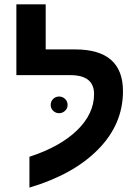

<svg xmlns="http://www.w3.org/2000/svg" viewBox="-20 -833 640 882"><path d="M115.2 -112.8Q255.9 -158.7 334 -234.4Q412.1 -310.1 412.1 -400.9Q412.1 -487.8 303.2 -487.8H55.2V-813H189.9V-606H325.2Q544.9 -606 544.9 -414.1Q544.9 -262.7 431.2 -147Q317.4 -31.2 115.2 28.8ZM212.9 -350.6Q212.9 -367.7 224.4 -378.7Q235.8 -389.6 251.5 -389.6Q267.1 -389.6 278.8 -378.7Q290.5 -367.7 290.5 -350.6Q290.5 -335 278.8 -324Q267.1 -313 251.5 -313Q235.8 -313 224.4 -324Q212.9 -335 212.9 -350.6Z"/></svg>

Font: Cousine
Style: Bold
Weight: 700
Monospace: yes
Designer: Steve Matteson
Foundry: Ascender Corporation
Version: Version 1.20